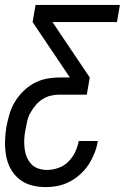

<svg xmlns="http://www.w3.org/2000/svg" viewBox="-23 -540 543 783"><path d="M163 223Q133 223 105 215.5Q77 208 55.5 190.5Q34 173 20.5 148.5Q7 124 2 95.5Q-3 67 -2.5 37.5Q-2 8 3 -22Q8 -48 15.5 -74Q23 -100 37 -123.5Q51 -147 71.5 -167.5Q92 -188 116.5 -201Q141 -214 167.5 -219Q194 -224 220 -224H262L110 -450L122 -520H466L454 -450H191L343 -224L331 -154H219Q202 -154 184.5 -150Q167 -146 151 -136Q135 -126 122.5 -111Q110 -96 101 -80Q92 -64 88 -46.5Q84 -29 81 -11Q77 8 76 26.5Q75 45 77 63.5Q79 82 85.5 98.5Q92 115 103.5 128Q115 141 132.5 147Q150 153 169 153Q191 153 214.5 145Q238 137 255.5 119.5Q273 102 283.5 80Q294 58 298 35H376Q372 60 362.5 84Q353 108 339 130Q325 152 304.5 170.5Q284 189 261 201Q238 213 213 218Q188 223 163 223Z"/></svg>

Font: Iosevka Term Oblique
Style: Regular
Weight: 400
Italic angle: -9°
Monospace: yes
Designer: Belleve Invis
Foundry: Belleve Invis
Version: Version 31.4.0